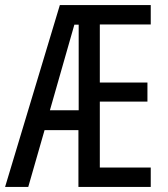

<svg xmlns="http://www.w3.org/2000/svg" viewBox="-22 -734 658 754"><path d="M570 0V-76H370V-335H557V-410H370V-638H570V-714H213L-2 0H89L153 -223H286V0ZM174 -301 270 -637H287V-301Z"/></svg>

Font: Noto Sans Sinhala ExtraCondensed
Style: Regular
Weight: 400
Width: 2
Designer: Jelle Bosma - Monotype Design Team
Foundry: Monotype Imaging Inc.
Version: Version 2.006